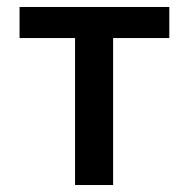

<svg xmlns="http://www.w3.org/2000/svg" viewBox="-20 -546 540 550"><path d="M195 -16V-437H36V-526H465V-437H304V-16Z"/></svg>

Font: D2Coding
Style: Bold
Weight: 700
Monospace: yes
Designer: Yong-Rak Park; Jeong-Hwan Yoon; Sang-Min Lee;
Foundry: NHN Corporation
Version: Version 1.3.2; Build 20180524